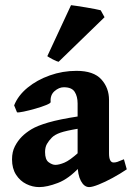

<svg xmlns="http://www.w3.org/2000/svg" viewBox="-20 -722 520 755"><path d="M478.5 -56.2Q452.6 -38.6 422.9 -22.5Q393.1 -6.3 367.9 3.7Q342.8 13.7 330.6 13.7Q311 13.7 298.1 -10.5Q285.2 -34.7 285.2 -75.7V-314.9Q285.2 -342.8 273.7 -360.8Q262.2 -378.9 231 -378.9Q211.9 -378.9 194.3 -363.5Q176.8 -348.1 179.2 -320.8Q179.7 -316.4 161.9 -309.1Q144 -301.8 119.1 -294.7Q94.2 -287.6 73.2 -283.2Q52.2 -278.8 46.9 -280.3L35.6 -307.6Q50.8 -346.2 88.1 -377Q125.5 -407.7 175.8 -425.5Q226.1 -443.4 280.8 -443.4Q348.1 -443.4 378.4 -409.9Q408.7 -376.5 408.7 -329.1V-119.1Q408.7 -83 426.8 -83Q433.6 -83 441.4 -85.4Q449.2 -87.9 467.3 -95.7ZM289.6 -216.3Q239.3 -208 217.3 -200.2Q195.3 -192.4 184.1 -181.2Q171.9 -168.9 164.6 -156Q157.2 -143.1 157.2 -124Q157.2 -94.2 171.4 -84Q185.5 -73.7 197.8 -73.7Q211.9 -73.7 232.9 -82.3Q253.9 -90.8 289.6 -123L293.5 -65.4Q250.5 -19 207.8 -2.7Q165 13.7 134.3 13.7Q107.9 13.7 83.3 1.5Q58.6 -10.7 43 -35.2Q27.3 -59.6 27.3 -95.2Q27.3 -125 38.6 -146.7Q49.8 -168.5 66.4 -185.1Q81.5 -200.2 104 -213.9Q126.5 -227.5 169.7 -240.2Q212.9 -252.9 289.6 -264.6ZM210.4 -479Q202.6 -480.5 187 -488.8Q171.4 -497.1 166 -501L259.3 -701.7Q264.6 -701.2 281.2 -698.7Q297.9 -696.3 317.9 -692.9Q337.9 -689.5 354.5 -686.3Q371.1 -683.1 376 -681.6L391.1 -654.3Z"/></svg>

Font: Namdhinggo ExtraBold
Style: Regular
Weight: 800
Designer: Victor Gaultney
Foundry: SIL International
Version: Version 3.001